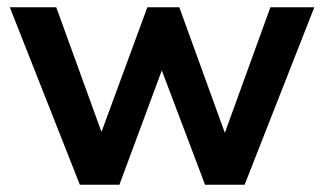

<svg xmlns="http://www.w3.org/2000/svg" viewBox="-20 -509 893 529"><path d="M200 0 7 -489H135L271 -114H248L386 -489H474L610 -114H589L725 -489H846L654 0H545L397 -391H454L309 0Z"/></svg>

Font: NunitoSans3
Style: Bold
Weight: 700
Designer: Vernon Adams
Foundry: Vernon Adams
Version: Version 3.101;gftools[0.9.27]